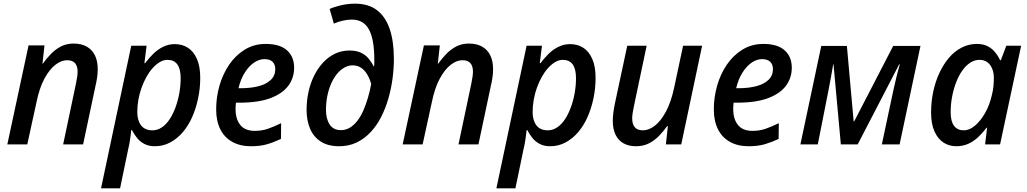

<svg xmlns="http://www.w3.org/2000/svg" viewBox="-20 -789 5609 1049"><path d="M20 0 136 -541H223L212 -441H214Q234 -469 258 -494Q282 -519 312.5 -535Q343 -551 382 -551Q425 -551 454.5 -534Q484 -517 499 -486Q514 -455 514 -410Q514 -389 510.5 -365Q507 -341 502 -321L434 0H325L395 -332Q399 -353 401.5 -368.5Q404 -384 404 -397Q404 -428 390 -444Q376 -460 346 -460Q315 -460 282.5 -435Q250 -410 222.5 -359Q195 -308 179 -229L129 0Z M532 240 697 -539H781L769 -444H773Q794 -472 818 -495.5Q842 -519 871.5 -533.5Q901 -548 935 -548Q975 -548 1006 -528.5Q1037 -509 1055.5 -468Q1074 -427 1074 -364Q1074 -307 1062.5 -252Q1051 -197 1030 -149.5Q1009 -102 978.5 -66.5Q948 -31 909.5 -10.5Q871 10 826 10Q793 10 769 -2.5Q745 -15 729 -35Q713 -55 701 -78H697Q695 -55 690.5 -25.5Q686 4 680 28L636 240ZM813 -77Q840 -77 864 -93Q888 -109 906.5 -137Q925 -165 938.5 -201.5Q952 -238 959.5 -279Q967 -320 967 -362Q967 -412 949 -437Q931 -462 895 -462Q874 -462 853.5 -450Q833 -438 814.5 -417.5Q796 -397 780.5 -369.5Q765 -342 753.5 -310Q742 -278 736 -244Q730 -210 730 -176Q730 -132 750.5 -104.5Q771 -77 813 -77Z M1351 10Q1292 10 1249 -14Q1206 -38 1183.5 -83Q1161 -128 1161 -192Q1161 -257 1179 -320.5Q1197 -384 1232 -435.5Q1267 -487 1317.5 -518Q1368 -549 1432 -549Q1509 -549 1548 -514Q1587 -479 1587 -419Q1587 -364 1555.5 -321Q1524 -278 1458 -253Q1392 -228 1288 -228H1269Q1268 -219 1267.5 -210.5Q1267 -202 1267 -194Q1267 -138 1293 -106Q1319 -74 1372 -74Q1410 -74 1442.5 -85Q1475 -96 1516 -116L1515 -30Q1477 -12 1439.5 -1Q1402 10 1351 10ZM1294 -307Q1350 -307 1392.5 -318Q1435 -329 1459.5 -352.5Q1484 -376 1484 -412Q1484 -436 1469.5 -451Q1455 -466 1424 -466Q1396 -466 1368 -447Q1340 -428 1317.5 -392.5Q1295 -357 1283 -307Z M1833 10Q1773 10 1733.5 -15Q1694 -40 1674.5 -85Q1655 -130 1655 -188Q1655 -237 1665 -284.5Q1675 -332 1695 -373Q1715 -414 1743.5 -445.5Q1772 -477 1809 -495Q1846 -513 1890 -513Q1926 -513 1951 -501.5Q1976 -490 1993 -470Q2010 -450 2021 -427H2024Q2025 -435 2025 -444Q2025 -453 2025 -463Q2025 -575 1995.5 -628.5Q1966 -682 1902 -682Q1879 -682 1852.5 -676Q1826 -670 1804 -660L1781 -740Q1807 -752 1844.5 -760.5Q1882 -769 1919 -769Q1993 -769 2039.5 -733.5Q2086 -698 2109 -631Q2132 -564 2132 -467Q2132 -414 2124.5 -358.5Q2117 -303 2101.5 -249.5Q2086 -196 2062 -149Q2038 -102 2004.5 -66.5Q1971 -31 1928.5 -10.5Q1886 10 1833 10ZM1843 -78Q1869 -78 1891.5 -91.5Q1914 -105 1932.5 -129Q1951 -153 1965 -185Q1979 -217 1990 -254Q2001 -291 2008 -330Q2000 -359 1986.5 -382Q1973 -405 1953 -418.5Q1933 -432 1907 -432Q1883 -432 1861 -419.5Q1839 -407 1821 -385Q1803 -363 1789.5 -332.5Q1776 -302 1768.5 -265.5Q1761 -229 1761 -188Q1761 -140 1781 -109Q1801 -78 1843 -78Z M2180 0 2296 -541H2383L2372 -441H2374Q2394 -469 2418 -494Q2442 -519 2472.5 -535Q2503 -551 2542 -551Q2585 -551 2614.5 -534Q2644 -517 2659 -486Q2674 -455 2674 -410Q2674 -389 2670.5 -365Q2667 -341 2662 -321L2594 0H2485L2555 -332Q2559 -353 2561.5 -368.5Q2564 -384 2564 -397Q2564 -428 2550 -444Q2536 -460 2506 -460Q2475 -460 2442.5 -435Q2410 -410 2382.5 -359Q2355 -308 2339 -229L2289 0Z M2692 240 2857 -539H2941L2929 -444H2933Q2954 -472 2978 -495.5Q3002 -519 3031.5 -533.5Q3061 -548 3095 -548Q3135 -548 3166 -528.5Q3197 -509 3215.5 -468Q3234 -427 3234 -364Q3234 -307 3222.5 -252Q3211 -197 3190 -149.5Q3169 -102 3138.5 -66.5Q3108 -31 3069.5 -10.5Q3031 10 2986 10Q2953 10 2929 -2.5Q2905 -15 2889 -35Q2873 -55 2861 -78H2857Q2855 -55 2850.5 -25.5Q2846 4 2840 28L2796 240ZM2973 -77Q3000 -77 3024 -93Q3048 -109 3066.5 -137Q3085 -165 3098.5 -201.5Q3112 -238 3119.5 -279Q3127 -320 3127 -362Q3127 -412 3109 -437Q3091 -462 3055 -462Q3034 -462 3013.5 -450Q2993 -438 2974.5 -417.5Q2956 -397 2940.5 -369.5Q2925 -342 2913.5 -310Q2902 -278 2896 -244Q2890 -210 2890 -176Q2890 -132 2910.5 -104.5Q2931 -77 2973 -77Z M3455 10Q3415 10 3386.5 -6Q3358 -22 3343 -53Q3328 -84 3328 -128Q3328 -150 3331 -173Q3334 -196 3339 -221L3407 -539H3513L3443 -207Q3439 -187 3436.5 -171Q3434 -155 3434 -142Q3434 -111 3448 -94Q3462 -77 3493 -77Q3525 -77 3557.5 -102Q3590 -127 3618 -178.5Q3646 -230 3663 -309L3712 -539H3816L3702 0H3618L3629 -100H3625Q3606 -73 3581.5 -47.5Q3557 -22 3526 -6Q3495 10 3455 10Z M4070 10Q4011 10 3968 -14Q3925 -38 3902.5 -83Q3880 -128 3880 -192Q3880 -257 3898 -320.5Q3916 -384 3951 -435.5Q3986 -487 4036.5 -518Q4087 -549 4151 -549Q4228 -549 4267 -514Q4306 -479 4306 -419Q4306 -364 4274.5 -321Q4243 -278 4177 -253Q4111 -228 4007 -228H3988Q3987 -219 3986.5 -210.5Q3986 -202 3986 -194Q3986 -138 4012 -106Q4038 -74 4091 -74Q4129 -74 4161.5 -85Q4194 -96 4235 -116L4234 -30Q4196 -12 4158.5 -1Q4121 10 4070 10ZM4013 -307Q4069 -307 4111.5 -318Q4154 -329 4178.5 -352.5Q4203 -376 4203 -412Q4203 -436 4188.5 -451Q4174 -466 4143 -466Q4115 -466 4087 -447Q4059 -428 4036.5 -392.5Q4014 -357 4002 -307Z M4353 0 4467 -538H4607L4644 -126H4647L4860 -538H5009L4895 0H4798L4861 -296Q4869 -334 4878.5 -371.5Q4888 -409 4896 -438H4893L4666 0H4574L4534 -437H4532Q4527 -405 4520 -367Q4513 -329 4506 -293L4448 0Z M5205 10Q5166 10 5135 -10Q5104 -30 5085.5 -71Q5067 -112 5067 -174Q5067 -232 5078.5 -287Q5090 -342 5112 -389.5Q5134 -437 5164.5 -473Q5195 -509 5234 -529Q5273 -549 5317 -549Q5351 -549 5375 -537Q5399 -525 5416 -504.5Q5433 -484 5444 -460H5448L5478 -539H5559L5444 0H5362L5373 -91H5370Q5349 -63 5324.5 -40Q5300 -17 5270.5 -3.5Q5241 10 5205 10ZM5245 -77Q5277 -77 5307.5 -103Q5338 -129 5362.5 -172.5Q5387 -216 5399 -269Q5406 -296 5408 -320Q5410 -344 5410 -364Q5410 -407 5389 -434.5Q5368 -462 5331 -462Q5305 -462 5281 -446.5Q5257 -431 5237.5 -403.5Q5218 -376 5204 -339.5Q5190 -303 5182 -261.5Q5174 -220 5174 -176Q5174 -126 5192.5 -101.5Q5211 -77 5245 -77Z"/></svg>

Font: Noto Sans Display Medium
Style: Italic
Weight: 500
Italic angle: -12°
Designer: Monotype Design Team
Foundry: Monotype Imaging Inc.
Version: Version 2.003